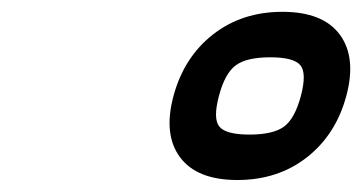

<svg xmlns="http://www.w3.org/2000/svg" viewBox="-20 -897 613 325"><path d="M488.4 -786.6Q477.3 -800 437.5 -800Q397.7 -800 379.3 -786.6Q360.8 -773.2 350.6 -734.6Q340.3 -696 351.4 -682.6Q362.5 -669.2 402.3 -669.2Q442.1 -669.2 460.6 -682.6Q479 -696 489.3 -734.6Q499.5 -773.2 488.4 -786.6ZM273.7 -734.6Q291.3 -800 340.3 -838.5Q389.4 -877 458 -877Q526.6 -877 555.2 -838.4Q583.7 -799.8 566.2 -734.6Q548.6 -669.2 499.5 -630.7Q450.4 -592.3 381.8 -592.3Q313.2 -592.3 284.7 -630.9Q256.1 -669.4 273.7 -734.6Z"/></svg>

Font: Tecnico
Style: GruesoInclinado
Weight: 700
Italic angle: -15°
Version: Version 1.3